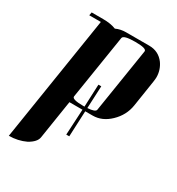

<svg xmlns="http://www.w3.org/2000/svg" viewBox="-183 -575 916 996"><g transform="rotate(30 275.5 -76.5)"><path d="M21 308.1 139.2 -441.9H69.8L73.2 -460.9H142.1Q187.5 -460.9 219.2 -448.2Q246.6 -460.9 278.8 -460.9H418Q474.6 -460.9 507.8 -416Q532.7 -380.4 532.7 -336.9Q532.7 -327.6 529.8 -308.1L505.9 -153.8Q496.1 -90.8 448.2 -44.9Q401.9 0 345.2 0H300.8L293.9 153.8H275.9L284.2 0H206.1L169.9 231Q165.5 261.2 121.1 286.1Q74.7 308.1 21 308.1ZM211.9 -38.1Q209 -19 278.8 -19H285.2L291 -153.8H308.1L301.8 -20Q348.1 -22.9 351.1 -38.1L412.1 -422.9Q415 -441.9 346.2 -441.9Q275.9 -441.9 272.9 -422.9Z"/></g></svg>

Font: Hjet
Style: Italic
Weight: 400
Designer: T. Christopher White
Version: Version 1.2